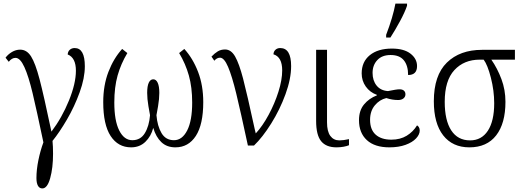

<svg xmlns="http://www.w3.org/2000/svg" viewBox="-20 -815 2913 1075"><path d="M184 182Q184 135 195 81.5Q206 28 223 -18Q185 -199 162.5 -293.5Q140 -388 116.5 -439.5Q93 -491 67 -491Q46 -491 29 -469L11 -492Q25 -511 47 -524Q69 -537 93 -537Q130 -537 154 -499Q178 -461 201.5 -371.5Q225 -282 268 -78Q327 -156 366 -252Q405 -348 405 -419Q405 -492 359 -510Q360 -527 371 -536.5Q382 -546 398 -546Q455 -546 455 -444Q455 -378 426 -298Q397 -218 355 -146Q313 -74 274 -26Q277 4 277 46Q277 125 261 182.5Q245 240 217 240Q201 240 192.5 225Q184 210 184 182Z M558 -243Q558 -337 587 -412.5Q616 -488 664 -541L693 -518Q657 -458 638.5 -392.5Q620 -327 620 -241Q620 -139 647.5 -84.5Q675 -30 721 -30Q767 -30 791 -69.5Q815 -109 820 -170Q818 -179 811 -220.5Q804 -262 804 -295Q804 -333 813 -352Q822 -371 838 -371Q854 -371 863 -351.5Q872 -332 872 -295Q872 -262 865 -220.5Q858 -179 856 -170Q861 -109 884.5 -69.5Q908 -30 954 -30Q1000 -30 1028 -84.5Q1056 -139 1056 -241Q1056 -326 1037.5 -392Q1019 -458 983 -518L1012 -541Q1060 -488 1089 -412.5Q1118 -337 1118 -243Q1118 -118 1076.5 -54Q1035 10 962 10Q914 10 883.5 -19Q853 -48 838 -99Q826 -52 794 -21Q762 10 714 10Q641 10 599.5 -53.5Q558 -117 558 -243Z M1212 -492Q1194 -492 1180 -475L1164 -498Q1182 -517 1199.5 -527.5Q1217 -538 1240 -538Q1274 -538 1296.5 -498.5Q1319 -459 1341 -375Q1363 -291 1406 -93L1412 -68Q1450 -109 1484 -172Q1518 -235 1539 -301.5Q1560 -368 1560 -421Q1560 -496 1511 -511Q1512 -527 1522.5 -536.5Q1533 -546 1549 -546Q1610 -546 1610 -445Q1610 -374 1578.5 -287.5Q1547 -201 1498.5 -123.5Q1450 -46 1402 0H1368Q1327 -191 1303 -290Q1279 -389 1257 -440.5Q1235 -492 1212 -492Z M1750 -138V-536H1811V-130Q1811 -79 1829.5 -54Q1848 -29 1880 -29Q1903 -29 1934 -36V-2Q1923 3 1904 6.5Q1885 10 1864 10Q1806 10 1778 -24.5Q1750 -59 1750 -138Z M2142 -620Q2180 -719 2194 -795H2259V-783Q2247 -747 2220 -697Q2193 -647 2166 -605H2142ZM1990 -142Q1990 -196 2018 -230Q2046 -264 2090 -281V-284Q2051 -298 2028 -330.5Q2005 -363 2005 -404Q2005 -469 2050.5 -506Q2096 -543 2174 -543Q2242 -543 2278.5 -514.5Q2315 -486 2315 -445Q2315 -395 2265 -395Q2265 -448 2241 -477.5Q2217 -507 2167 -507Q2119 -507 2092.5 -478.5Q2066 -450 2066 -407Q2066 -364 2088.5 -336Q2111 -308 2152 -305Q2200 -315 2217 -315Q2233 -315 2241.5 -307.5Q2250 -300 2250 -287Q2250 -273 2239 -264Q2228 -255 2209 -255Q2176 -255 2143 -266Q2105 -257 2078.5 -225Q2052 -193 2052 -144Q2052 -89 2083.5 -61Q2115 -33 2171 -33Q2221 -33 2257 -55Q2293 -77 2315 -113Q2321 -110 2325.5 -102.5Q2330 -95 2330 -84Q2330 -62 2309.5 -40Q2289 -18 2250.5 -4Q2212 10 2160 10Q2078 10 2034 -30.5Q1990 -71 1990 -142Z M2409 -248Q2409 -393 2482 -464.5Q2555 -536 2679 -536H2863V-481H2731Q2765 -432 2787.5 -372Q2810 -312 2810 -245Q2810 -124 2758 -57Q2706 10 2608 10Q2514 10 2461.5 -57Q2409 -124 2409 -248ZM2747 -237Q2747 -307 2728.5 -379.5Q2710 -452 2688 -481H2666Q2578 -481 2524 -422.5Q2470 -364 2470 -245Q2470 -141 2506.5 -85Q2543 -29 2612 -29Q2676 -29 2711.5 -83Q2747 -137 2747 -237Z"/></svg>

Font: Noto Serif NarrowLight
Style: Regular
Weight: 300
Width: 4
Designer: Monotype Design Team
Foundry: Monotype Imaging Inc.
Version: Version 1.001